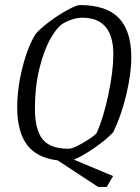

<svg xmlns="http://www.w3.org/2000/svg" viewBox="-20 -627 555 759"><path d="M272 4 427 69 402 112H368L208 7Q125 -3 86.5 -55Q48 -107 48 -203Q48 -279 69.5 -363Q91 -447 122 -494Q141 -516 177.5 -543Q214 -570 248.5 -588.5Q283 -607 296 -607Q400 -607 449.5 -556Q499 -505 499 -401Q499 -335 479 -252Q459 -169 428 -105Q403 -77 354 -43Q305 -9 272 4ZM362 -101Q389 -161 408.5 -253.5Q428 -346 428 -412Q428 -557 305 -557Q272 -557 236 -538Q209 -525 181.5 -477.5Q154 -430 136 -357Q118 -284 118 -199Q118 -115 148 -77Q178 -39 251 -39Q269 -39 309.5 -63Q350 -87 362 -101Z"/></svg>

Font: Grenze Light
Style: Italic
Weight: 300
Italic angle: -10°
Designer: Renata Polastri
Foundry: Omnibus-Type
Version: Version 1.002; ttfautohint (v1.8)